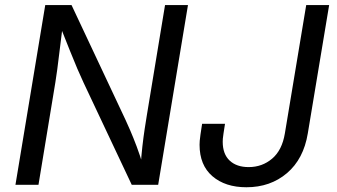

<svg xmlns="http://www.w3.org/2000/svg" viewBox="-20 -748 1364 777"><path d="M42.5 0 163.1 -727.5H269.5L488.3 -262.2Q495.1 -247.6 507.1 -220Q519 -192.4 533 -155.5Q546.9 -118.7 559.6 -75.7H549.3Q551.8 -117.7 556.2 -155.5Q560.5 -193.4 565.4 -225.6Q570.3 -257.8 574.2 -281.2L647.9 -727.5H740.7L620.1 0H513.2L317.9 -414.1Q305.7 -440.4 292.7 -470.5Q279.8 -500.5 262.9 -543Q246.1 -585.4 220.7 -648.9H234.4Q227.1 -589.8 221.4 -544.4Q215.8 -499 211.7 -466.8Q207.5 -434.6 204.1 -415L135.7 0ZM977.1 9.8Q891.6 9.8 839.6 -34.9Q787.6 -79.6 787.6 -162.1Q787.6 -169.4 788.3 -178.5Q789.1 -187.5 791.3 -203.6Q793.5 -219.7 797.9 -247.1H890.6Q886.7 -221.7 884.5 -207.8Q882.3 -193.8 881.8 -186.8Q881.3 -179.7 881.3 -174.3Q881.3 -124.5 909.4 -98.1Q937.5 -71.8 986.3 -71.8Q1041 -71.8 1081.3 -106Q1121.6 -140.1 1132.8 -208L1219.2 -727.5H1312L1225.6 -208Q1208.5 -104.5 1141.4 -47.4Q1074.2 9.8 977.1 9.8Z"/></svg>

Font: Inter Variable
Style: Italic
Weight: 400
Italic angle: -9.39999°
Designer: Rasmus Andersson
Foundry: rsms
Version: Version 4.001;git-9221beed3